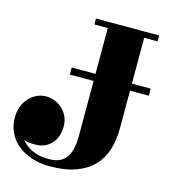

<svg xmlns="http://www.w3.org/2000/svg" viewBox="-132 -803 868 968"><g transform="rotate(15 302.5 -319.0)"><path d="M509 -678V-439H607V-402H509V-205Q509 -145 493.5 -94.5Q478 -44 443.5 -7.5Q409 29 353 50Q297 71 216 71Q164 71 121 56.5Q78 42 47 16.5Q16 -9 -0.5 -44.5Q-17 -80 -17 -122Q-17 -152 -7.5 -178Q2 -204 19.5 -223.5Q37 -243 60 -254Q83 -265 110 -265Q129 -265 150.5 -257.5Q172 -250 190.5 -234.5Q209 -219 221 -195Q233 -171 233 -137Q233 -122 228 -101Q223 -80 210 -61.5Q197 -43 174.5 -29.5Q152 -16 117 -16Q97 -16 82.5 -17.5Q68 -19 57 -26Q80 4 115.5 20.5Q151 37 202 37Q237 37 259.5 26Q282 15 295 -5.5Q308 -26 313.5 -53.5Q319 -81 319 -114V-402H195V-439H319V-678H249V-709H579V-678Z"/></g></svg>

Font: Cafe24 ClassicType
Style: Regular
Weight: 400
Designer: Cafe24 thkim, hmlim, mnelim & 4IR
Foundry: Cafe24
Version: Version 1.000